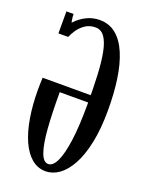

<svg xmlns="http://www.w3.org/2000/svg" viewBox="-138 -786 669 869"><g transform="rotate(20 196.0 -351.0)"><path d="M191.5 12.5Q153.5 12.5 124 -12.2Q94.5 -37 74.2 -82.2Q54 -127.5 43.8 -189.2Q33.5 -251 33.5 -325Q33.5 -339 34 -353.2Q34.5 -367.5 35 -381H276V-346H130Q130 -244 135.5 -171.5Q141 -99 154.8 -60.8Q168.5 -22.5 191.5 -22.5Q214.5 -22.5 231.2 -58Q248 -93.5 257.5 -163.5Q267 -233.5 267 -337.5Q267 -415.5 264 -478Q261 -540.5 252.2 -585Q243.5 -629.5 226.8 -653.2Q210 -677 183 -677Q154.5 -677 134 -663Q113.5 -649 100.2 -629.8Q87 -610.5 80.5 -594L45 -616.5Q55.5 -641 76.5 -663.5Q97.5 -686 126.8 -700.5Q156 -715 189.5 -715Q236 -715 269 -687.5Q302 -660 323 -610Q344 -560 353.8 -492.2Q363.5 -424.5 363.5 -344Q363.5 -253 349.2 -186Q335 -119 310.8 -75Q286.5 -31 255.8 -9.2Q225 12.5 191.5 12.5ZM33.5 -594V-700H68Q68 -685 70.8 -669.5Q73.5 -654 79.5 -654L80.5 -594Z"/></g></svg>

Font: Imbue Thin 10pt Medium
Style: Regular
Weight: 500
Version: Version 1.102